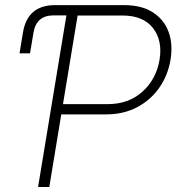

<svg xmlns="http://www.w3.org/2000/svg" viewBox="-20 -748 706 768"><path d="M132.3 0 252.4 -727.5H477.1Q545.9 -727.5 590.8 -699Q635.7 -670.4 654.1 -621.1Q672.4 -571.8 662.1 -508.8Q651.4 -445.8 616.7 -396.5Q582 -347.2 527.8 -318.8Q473.6 -290.5 405.3 -290.5H225.1L177.2 0ZM231.9 -331.5H411.1Q494.6 -331.5 549.8 -381.3Q605 -431.2 618.2 -508.8Q630.9 -585.9 591.8 -636Q552.7 -686 469.2 -686H290.5ZM58.1 -534.7 71.8 -617.7Q89.8 -727.5 200.2 -727.5H252.4L245.6 -686.5H194.8Q125 -686.5 113.8 -616.7L100.1 -534.7Z"/></svg>

Font: Inter Display Extra Light
Style: Italic
Weight: 200
Italic angle: -9.39999°
Designer: Rasmus Andersson
Foundry: rsms
Version: Version 4.000;git-4fc901f